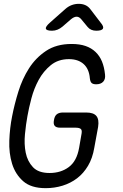

<svg xmlns="http://www.w3.org/2000/svg" viewBox="-20 -970 640 1000"><path d="M405 -275Q408 -293 400 -299Q392 -305 373 -305H293Q273 -305 265 -314.5Q257 -324 261 -344Q264 -365 275.5 -374.5Q287 -384 308 -384H429Q467 -384 482 -366Q497 -348 491 -309L471 -200Q462 -146 438.5 -106.5Q415 -67 381.5 -41.5Q348 -16 306 -3Q264 10 218 10Q142 10 101 -26Q60 -62 43 -117Q26 -172 28.5 -238Q31 -304 43 -364Q55 -426 75.5 -492.5Q96 -559 131 -614Q166 -669 220 -705Q274 -741 353 -741Q395 -741 425.5 -730.5Q456 -720 477.5 -699.5Q499 -679 511 -650Q523 -621 527 -582Q530 -558 517.5 -544.5Q505 -531 481 -531Q465 -531 457.5 -537.5Q450 -544 448 -562Q444 -611 415.5 -636.5Q387 -662 339 -662Q283 -662 244.5 -630.5Q206 -599 181.5 -554Q157 -509 143.5 -457.5Q130 -406 123 -366Q115 -323 110 -271Q105 -219 114 -174.5Q123 -130 151.5 -99.5Q180 -69 238 -69Q297 -69 338.5 -100Q380 -131 392 -200ZM251 -810Q222 -810 219 -820.5Q216 -831 240 -852L320 -923Q336 -937 353.5 -943.5Q371 -950 390 -950Q409 -950 424 -943.5Q439 -937 450 -923L505 -851Q522 -831 516 -820.5Q510 -810 481 -810Q467 -810 455.5 -815Q444 -820 436 -830L403 -870Q392 -883 379 -883Q366 -883 350 -870L305 -831Q293 -821 279.5 -815.5Q266 -810 251 -810Z"/></svg>

Font: Maple Mono NL Light
Style: Italic
Weight: 300
Italic angle: -10°
Monospace: yes
Designer: subframe7536
Version: Version 7.000